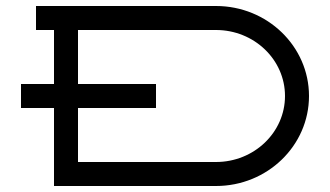

<svg xmlns="http://www.w3.org/2000/svg" viewBox="-20 -620 1100 640"><path d="M160 -520V-340H50V-260H160V0H700C871.1 0 1010 -134.4 1010 -300C1010 -465.6 871.1 -600 700 -600H100V-520ZM240 -520H700C827 -520 930 -421.4 930 -300C930 -178.6 827 -80 700 -80H240V-260H500V-340H240Z"/></svg>

Font: KetosagCBd
Style: Regular
Weight: 500
Designer: gluk
Foundry: gluk
Version: Version 00.0024